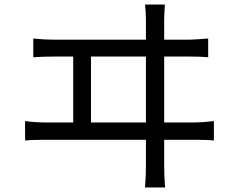

<svg xmlns="http://www.w3.org/2000/svg" viewBox="-20 -788 1040 842"><path d="M703 -768Q700 -720 700 -698V-614H810Q828 -614 893 -619V-537Q866 -540 810 -540H700V-251H835Q866 -251 918 -257V-172Q891 -175 835 -175H700V-61Q700 -15 704 34H616Q620 -15 620 -59V-175H178Q121 -175 90 -172V-257Q135 -251 178 -251H301V-540H215Q172 -540 126 -537V-619Q174 -614 215 -614H620V-698Q620 -735 616 -768ZM379 -251H620V-540H379Z"/></svg>

Font: Noto Sans SC
Style: Regular
Weight: 400
Designer: Ryoko NISHIZUKA  (kana, bopomofo & ideographs); Paul D. Hunt (Latin, Greek & Cyrillic); Sandoll Communications , Soo-you
Foundry: Adobe
Version: Version 2.002;hotconv 1.0.116;makeotfexe 2.5.65601